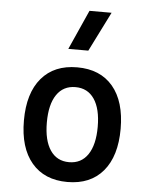

<svg xmlns="http://www.w3.org/2000/svg" viewBox="-56 -841 697 896"><g transform="rotate(5 293.0 -392.5)"><path d="M293 9.8Q185.5 9.8 126 -60.5Q66.4 -130.9 66.4 -258.8Q66.4 -387.2 126 -457.3Q185.5 -527.3 293 -527.3Q400.9 -527.3 460.2 -457.3Q519.5 -387.2 519.5 -258.8Q519.5 -130.9 460.2 -60.5Q400.9 9.8 293 9.8ZM293 -83Q350.1 -83 381.1 -128.9Q412.1 -174.8 412.1 -258.8Q412.1 -343.3 381.1 -388.9Q350.1 -434.6 293 -434.6Q235.8 -434.6 204.8 -388.9Q173.8 -343.3 173.8 -258.8Q173.8 -174.8 204.8 -128.9Q235.8 -83 293 -83ZM243.7 -609.4 326.7 -794.9H430.2L337.4 -609.4Z"/></g></svg>

Font: Caskaydia Cove
Style: Regular
Weight: 400
Monospace: yes
Designer: Aaron Bell
Foundry: Saja Typeworks
Version: Version 4.300; ttfautohint (v1.8.3)